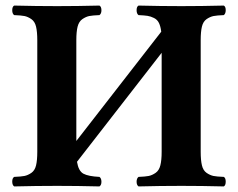

<svg xmlns="http://www.w3.org/2000/svg" viewBox="-20 -667 854 689"><path d="M113.8 -522.9Q113.8 -552.7 109.4 -571.3Q105 -589.8 92.5 -598.4Q80.1 -606.9 68.1 -609.4Q56.2 -611.8 30.8 -612.8Q23.9 -617.7 23.9 -630.4Q23.9 -643.1 30.8 -647Q110.8 -645 185.1 -645Q256.8 -645 336.9 -647Q343.8 -643.1 344 -630.6Q344.2 -618.2 336.9 -612.8Q312 -611.8 300 -609.4Q288.1 -606.9 275.6 -598.4Q263.2 -589.8 258.5 -571.5Q253.9 -553.2 253.9 -522.9V-161.1L558.6 -553.2Q556.2 -572.8 550.3 -584.7Q544.4 -596.7 532.5 -602.5Q520.5 -608.4 509.5 -610.1Q498.5 -611.8 477.1 -612.8Q470.2 -617.7 470.2 -630.4Q470.2 -643.1 477.1 -647Q557.1 -645 630.9 -645Q702.6 -645 783.2 -647Q790 -643.1 790 -630.6Q790 -618.2 783.2 -612.8Q758.3 -611.8 746.1 -609.4Q733.9 -606.9 721.4 -598.4Q709 -589.8 704.6 -571.5Q700.2 -553.2 700.2 -522.9V-122.1Q700.2 -92.3 704.6 -73.7Q709 -55.2 721.4 -46.6Q733.9 -38.1 745.8 -35.6Q757.8 -33.2 783.2 -32.2Q790 -28.3 790 -15.1Q790 -2 783.2 2Q703.1 0 630.9 0Q556.6 0 477.1 2Q470.2 -2.9 470.2 -14.9Q470.2 -26.9 477.1 -32.2Q502 -33.2 513.9 -35.6Q525.9 -38.1 538.3 -46.6Q550.8 -55.2 555.4 -73.5Q560.1 -91.8 560.1 -122.1V-477.5L256.3 -86.4Q261.7 -53.2 279.3 -43.7Q296.9 -34.2 336.9 -32.2Q343.8 -27.3 344 -15.1Q344.2 -2.9 336.9 2Q256.8 0 185.1 0Q110.8 0 30.8 2Q23.9 -2.9 23.9 -15.4Q23.9 -27.8 30.8 -32.2Q55.7 -33.2 67.9 -35.6Q80.1 -38.1 92.5 -46.6Q105 -55.2 109.4 -73.5Q113.8 -91.8 113.8 -122.1Z"/></svg>

Font: Linux Libertine
Style: Bold
Weight: 700
Designer: Philipp H. Poll
Foundry: Philipp H. Poll
Version: Version 5.0.3